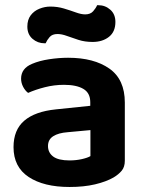

<svg xmlns="http://www.w3.org/2000/svg" viewBox="-20 -719 569 754"><path d="M253.2 15.3Q151.9 15.3 92.5 -24Q33.1 -63.3 33.1 -141.2Q33.1 -208.9 75.3 -245Q117.5 -281.2 199.7 -289.5L334.5 -303.5V-317.6Q334.5 -353.8 307.5 -369.8Q280.4 -385.9 231.4 -385.9Q193 -385.9 156.2 -376.5Q119.4 -367.2 90.4 -354.2Q79.1 -362.5 70.9 -377.9Q62.8 -393.4 62.8 -410Q62.8 -450.5 106.3 -468.4Q134.6 -480.5 172.7 -486.3Q210.9 -492.2 247.6 -492.2Q349.1 -492.2 409.7 -449.5Q470.2 -406.9 470.2 -316.3V-87.9Q470.2 -63.2 457.8 -48.4Q445.3 -33.6 426.3 -22.3Q397.1 -5.4 353.1 5Q309.1 15.3 253.2 15.3ZM253.2 -89Q278.7 -89 301.6 -94.2Q324.5 -99.4 335.1 -106V-208.1L245.5 -199.8Q209.3 -197.1 188.9 -184Q168.5 -171 168.5 -145.5Q168.5 -119.7 188.8 -104.3Q209.1 -89 253.2 -89ZM177.6 -693.2Q205.6 -693.2 230.7 -685.7Q255.8 -678.2 277.3 -670.4Q298.8 -662.5 314.5 -662.5Q335.1 -662.5 345.9 -674.9Q356.7 -687.2 361.4 -698.6H366.1Q393.3 -698.6 413.3 -680.8Q433.2 -663.1 433.2 -632.8Q433.2 -594.3 407.9 -574.3Q382.6 -554.3 343.7 -554.3Q313.1 -554.3 288.1 -562.4Q263.1 -570.4 242.7 -577.9Q222.4 -585.4 205.8 -585.4Q185.1 -585.4 174.8 -573.4Q164.5 -561.4 159.2 -549H155.2Q127.9 -549 107.6 -566.6Q87.4 -584.2 87.4 -614.7Q87.4 -641.3 100.5 -658.8Q113.7 -676.3 134.8 -684.7Q155.9 -693.2 177.6 -693.2Z"/></svg>

Font: Baloo Tammudu 2
Style: Regular
Weight: 400
Designer: Maithili Shingre, Omkar Shende and Ek Type
Foundry: Ek Type
Version: Version 1.700